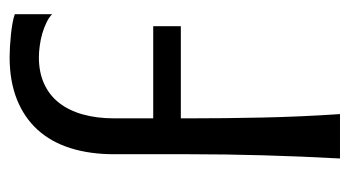

<svg xmlns="http://www.w3.org/2000/svg" viewBox="-183 -540 723 397"><g transform="rotate(-90 178.5 -341.5)"><path d="M347.7 -595.2Q341.3 -601.6 330.8 -606.7Q320.3 -611.8 307.9 -615.5Q295.4 -619.1 282.5 -620.8Q269.5 -622.6 258.8 -622.6Q227.5 -622.6 203.9 -611.8Q180.2 -601.1 164.3 -580.8Q148.4 -560.5 140.4 -531.7Q132.3 -502.9 132.3 -466.8V-386.2H322.8V-329.1H132.3V-311Q132.3 -236.8 134 -158.4Q135.7 -80.1 141.1 0H49.3Q53.7 -80.6 55.9 -159.2Q58.1 -237.8 58.1 -311V-466.8Q58.1 -517.6 70.8 -557.6Q83.5 -597.7 108.9 -625.5Q134.3 -653.3 171.9 -668.2Q209.5 -683.1 258.8 -683.1Q268.6 -683.1 280.8 -682.4Q293 -681.6 305.2 -680.4Q317.4 -679.2 328.6 -677.2Q339.8 -675.3 347.7 -672.4Z"/></g></svg>

Font: Crushed
Style: Regular
Weight: 400
Width: 3
Designer: Astigmatic (AOETI)
Foundry: Astigmatic (AOETI)
Version: Version 001.000